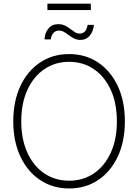

<svg xmlns="http://www.w3.org/2000/svg" viewBox="-20 -1037 767 1066"><path d="M363.8 9.3Q272.5 9.3 202.4 -37.6Q132.3 -84.5 93 -168.5Q53.7 -252.4 53.7 -363.3Q53.7 -475.1 93 -559.1Q132.3 -643.1 202.4 -689.9Q272.5 -736.8 363.8 -736.8Q455.1 -736.8 524.9 -689.9Q594.7 -643.1 634 -559.1Q673.3 -475.1 673.3 -363.3Q673.3 -252 634 -168Q594.7 -84 524.9 -37.4Q455.1 9.3 363.8 9.3ZM363.8 -33.7Q440.9 -33.7 500.7 -74Q560.5 -114.3 594.7 -188.5Q628.9 -262.7 628.9 -363.3Q628.9 -464.4 594.7 -538.6Q560.5 -612.8 500.7 -653.3Q440.9 -693.8 363.8 -693.8Q287.1 -693.8 227.1 -653.6Q167 -613.3 132.6 -539.1Q98.1 -464.8 98.1 -363.3Q98.1 -263.2 132.1 -189Q166 -114.7 226.1 -74.2Q286.1 -33.7 363.8 -33.7ZM427.2 -815.4Q407.7 -815.4 391.8 -823.2Q376 -831.1 362.5 -841.3Q349.1 -851.6 335.9 -859.4Q322.8 -867.2 308.1 -867.2Q288.1 -867.2 276.1 -853.5Q264.2 -839.8 262.2 -818.4H227.1Q229 -855 249 -878.9Q269 -902.8 302.7 -902.8Q324.7 -902.8 340.6 -895Q356.4 -887.2 369.6 -877Q382.8 -866.7 395.3 -858.6Q407.7 -850.6 421.9 -850.6Q439.9 -850.6 450.9 -861.8Q461.9 -873 466.8 -898.9H501.5Q497.1 -860.4 477.5 -837.9Q458 -815.4 427.2 -815.4ZM484.4 -1016.6V-981H243.2V-1016.6Z"/></svg>

Font: Inter 24pt ExtraLight
Style: Regular
Weight: 250
Designer: Rasmus Andersson
Foundry: rsms
Version: Version 4.001;git-66647c0bb